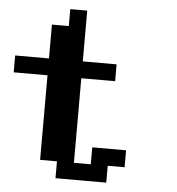

<svg xmlns="http://www.w3.org/2000/svg" viewBox="-54 -819 800 870"><g transform="rotate(5 346.0 -384.5)"><path d="M230.5 0V-76.7H153.8V-461.4H0V-538.1H153.8V-691.9H230.5V-769H307.6V-538.1H461.4V-461.4H307.6V-76.7H384.3V-153.8H538.1V-76.7H461.4V0Z"/></g></svg>

Font: Good Old DOS
Style: Regular
Weight: 400
Designer: Vasily Draigo
Foundry: Vasily Draigo
Version: 1.0